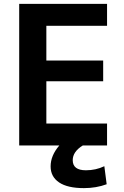

<svg xmlns="http://www.w3.org/2000/svg" viewBox="-20 -750 641 990"><path d="M219 -617V-438H512V-331H219V-113H532V0H407Q355 32 355 76Q355 128 423 128Q474 128 518 107L530 200Q476 220 413 220Q328 220 284.5 190.5Q241 161 241 108Q241 52 286 0H79V-730H532V-617Z"/></svg>

Font: M PLUS 1p
Style: Bold
Weight: 700
Version: Version 1.062